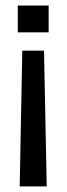

<svg xmlns="http://www.w3.org/2000/svg" viewBox="-20 -520 239 690"><path d="M43.9 -500H154.8V-403.8H43.9ZM60.1 -337.9H138.2L147.9 149.9H50.8Z"/></svg>

Font: Overused Grotesk Medium
Style: Regular
Weight: 500
Version: Version 0.002